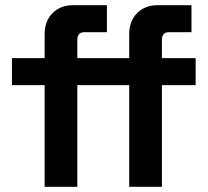

<svg xmlns="http://www.w3.org/2000/svg" viewBox="-20 -720 802 740"><path d="M152 0V-392H26V-496H152V-588Q152 -639 182.5 -669.5Q213 -700 262 -700H392V-596H306Q278 -596 278 -566V-496H378V-392H278V0ZM478 0V-392H378V-496H478V-588Q478 -639 508.5 -669.5Q539 -700 588 -700H718V-596H632Q604 -596 604 -566V-496H734V-392H604V0Z"/></svg>

Font: Space 7353
Style: Regular
Weight: 400
Designer: Christine Claussen + Ruben Lyon  (Space 7353)
Version: Version 1.000;FEAKit 1.0